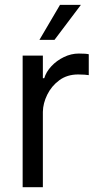

<svg xmlns="http://www.w3.org/2000/svg" viewBox="-20 -776 416 796"><path d="M348 -551.1V-464.5Q341.6 -465.6 330.8 -466.4Q320 -467.3 304 -467.3Q258.5 -467.3 226 -443.4Q193.5 -419.4 176 -383.7Q158.4 -348 157.7 -312.5V0H73.9V-545.5H157.7V-451.7H163.4Q171.2 -478 193 -501.4Q214.8 -524.9 244.9 -539.4Q274.9 -554 306.8 -554Q336.6 -554 348 -551.1ZM143.5 -610.8 228.7 -755.7H315.3L206 -610.8Z"/></svg>

Font: Inter UI
Style: Regular
Weight: 400
Designer: Rasmus Andersson
Foundry: rsms
Version: Version 2.2